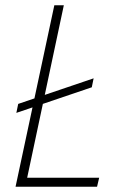

<svg xmlns="http://www.w3.org/2000/svg" viewBox="-20 -708 459 728"><path d="M42 -280 49 -314 335 -411 328 -377ZM39 0 186 -688H222L83 -34H356L348 0Z"/></svg>

Font: Saira SemiCondensed Thin
Style: Italic
Weight: 250
Width: 4
Italic angle: -12°
Designer: Hector Gatti with collaboration of the Omnibus-Type team
Foundry: Omnibus-Type
Version: Version 1.101